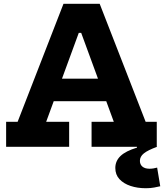

<svg xmlns="http://www.w3.org/2000/svg" viewBox="-20 -779 870 1019"><path d="M618.5 -361.5V-242H199V-361.5ZM753 -132.5H812V0H466V-132.5H584L380.5 -687.5L456.5 -604.5H358.5L428.5 -687.5L225 -132.5H347V0H12.5V-132.5H73.5L317 -759H509ZM814 110.5 830.5 209.5Q818 212.5 798.5 216.2Q779 220 754 220Q709.5 220 672.8 207.8Q636 195.5 614 171.8Q592 148 592 112.5Q592 75.5 619.5 49Q647 22.5 707 4.5V-33.5L814 0Q764.5 18 743.5 35Q722.5 52 722.5 74.5Q722.5 94 735.8 105.2Q749 116.5 773.5 116.5Q784 116.5 794.5 114.8Q805 113 814 110.5Z"/></svg>

Font: Hepta Slab
Style: Bold
Weight: 700
Designer: Michael LaGattuta
Foundry: Michael LaGattuta
Version: Version 1.100